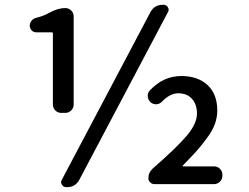

<svg xmlns="http://www.w3.org/2000/svg" viewBox="-20 -770 1040 803"><path d="M235.4 -297.9Q221.7 -297.9 211.4 -308.1Q201.2 -318.4 201.2 -333V-630.9Q201.2 -634.8 196.3 -634.8H131.8Q120.1 -634.8 112.3 -643.1Q104.5 -651.4 104.5 -662.1Q104.5 -673.8 111.8 -683.1Q119.1 -692.4 130.9 -695.3Q163.1 -703.1 188.5 -717.8Q222.7 -736.3 252.9 -736.3Q267.6 -736.3 277.8 -726.1Q288.1 -715.8 288.1 -701.2V-333Q288.1 -318.4 277.8 -308.1Q267.6 -297.9 252.9 -297.9ZM256.8 12.7Q245.1 12.7 239.3 2.9Q235.4 -2 235.4 -7.8Q235.4 -12.7 238.3 -17.6L609.4 -719.7Q626 -750 661.1 -750H664.1Q675.8 -750 682.1 -739.7Q688.5 -729.5 682.6 -719.7L311.5 -17.6Q294.9 12.7 260.7 12.7ZM626 0Q615.2 0 607.9 -7.3Q600.6 -14.6 600.6 -24.4Q600.6 -48.8 619.1 -65.4Q719.7 -153.3 761.7 -203.1Q803.7 -252.9 803.7 -294.9Q803.7 -334 782.7 -356.9Q761.7 -379.9 725.6 -379.9Q691.4 -379.9 658.2 -345.7Q648.4 -335 634.8 -334Q621.1 -333 610.4 -341.8Q597.7 -353.5 597.7 -370.1Q597.7 -381.8 606.4 -391.6Q663.1 -452.1 738.3 -452.1Q806.6 -452.1 847.7 -414.6Q888.7 -377 888.7 -307.6Q888.7 -279.3 878.9 -252Q869.1 -224.6 846.2 -193.4Q823.2 -162.1 803.2 -139.6Q783.2 -117.2 744.1 -77.1Q743.2 -76.2 743.7 -75.2Q744.1 -74.2 745.1 -74.2H875Q889.6 -74.2 899.9 -64Q910.2 -53.7 910.2 -39.1V-35.2Q910.2 -20.5 899.9 -10.3Q889.6 0 875 0Z"/></svg>

Font: Gen Jyuu Gothic L Monospace Medium
Style: Regular
Weight: 500
Designer: [Source Han Sans]
Ryoko NISHIZUKA  (kana & ideographs); Paul D. Hunt (Latin, Greek & Cyrillic); Wenlong ZHANG  (bopomofo
Version: Version 1.002.20150607